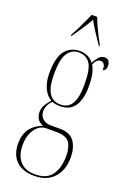

<svg xmlns="http://www.w3.org/2000/svg" viewBox="-186 -828 763 1132"><g transform="rotate(20 195.5 -262.0)"><path d="M186 242Q113 242 73 203Q33 164 33 93Q33 -14 135 -53Q108 -64 98 -82.5Q88 -101 88 -123Q88 -143 97 -162Q106 -181 131 -209Q100 -226 82 -265.5Q64 -305 64 -357Q64 -456 97.5 -499Q131 -542 191 -542Q245 -542 278 -500Q286 -519 302.5 -538Q319 -557 341 -557Q359 -557 367 -544Q375 -531 375 -516Q375 -499 368.5 -491Q362 -483 354 -483Q354 -506 347 -517.5Q340 -529 323 -529Q299 -529 284 -492Q296 -471 303 -441.5Q310 -412 310 -362Q310 -283 280.5 -239.5Q251 -196 189 -196Q178 -196 164 -198Q150 -200 139 -205Q121 -186 114 -170Q107 -154 107 -137Q107 -106 126.5 -88.5Q146 -71 177 -71H234Q300 -71 326.5 -32Q353 7 353 67Q353 146 309.5 194Q266 242 186 242ZM188 -206Q236 -206 259 -244.5Q282 -283 282 -365Q282 -462 257.5 -497Q233 -532 186 -532Q143 -532 117.5 -494Q92 -456 92 -364Q92 -283 115.5 -244.5Q139 -206 188 -206ZM187 232Q261 232 293 187.5Q325 143 325 67Q325 14 304.5 -16Q284 -46 222 -46H160Q130 -46 108 -27Q86 -8 73.5 23Q61 54 61 92Q61 159 93.5 195.5Q126 232 187 232ZM109 -616Q120 -635 133 -661.5Q146 -688 159 -716Q172 -744 182 -766H215Q224 -744 236.5 -716Q249 -688 262.5 -661.5Q276 -635 287 -616V-606H285Q259 -644 238.5 -675.5Q218 -707 199 -741Q179 -707 158 -675.5Q137 -644 111 -606H109Z"/></g></svg>

Font: Noto Serif Display ExtraCondensed Thin
Style: Regular
Weight: 100
Width: 2
Designer: Monotype Design Team
Foundry: Monotype Imaging Inc.
Version: Version 2.009